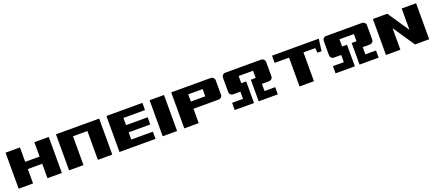

<svg xmlns="http://www.w3.org/2000/svg" viewBox="64 -1502 5672 2505"><g transform="rotate(-20 2900.0 -250.0)"><path d="M50 -500H250V-300H450V-500H650V0H450V-200H250V0H50Z M750 -500H1350V0H1150V-400H950V0H750Z M1450 -500H1950V-400H1650V-300H1950V-200H1650V-100H1950V0H1450Z M2050 -500H2250V0H2050Z M2350 -500H2900Q2920 -500 2935 -485Q2950 -470 2950 -450V-250Q2950 -229 2935 -214.5Q2920 -200 2900 -200H2550V0H2350ZM2550 -400V-300H2750V-400Z M3050 0V-100H3201V-200H3100Q3079 -200 3064.5 -214.5Q3050 -229 3050 -250V-450Q3050 -470 3064.5 -485Q3079 -500 3100 -500H3600Q3620 -500 3635 -485Q3650 -470 3650 -450V-250Q3650 -229 3635 -214.5Q3620 -200 3600 -200H3500V-100H3648V0H3383V-300H3450V-400H3250V-300H3318V0Z M3750 -500H4350V-400H4150V0H3950V-400H3750Z M4450 0V-100H4601V-200H4500Q4479 -200 4464.5 -214.5Q4450 -229 4450 -250V-450Q4450 -470 4464.5 -485Q4479 -500 4500 -500H5000Q5020 -500 5035 -485Q5050 -470 5050 -450V-250Q5050 -229 5035 -214.5Q5020 -200 5000 -200H4900V-100H5048V0H4783V-300H4850V-400H4650V-300H4718V0ZM4299 -500H4399L4377 -334H4321Z M5150 -500H5350L5550 -204V-500H5750V0H5550V-4L5350 -300V0H5150Z"/></g></svg>

Font: Tokeely Brookings
Style: Regular
Weight: 400
Designer: Peter Wiegel
Foundry: Peter Wiegel
Version: Version 2.001